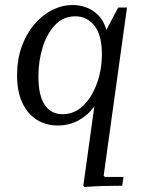

<svg xmlns="http://www.w3.org/2000/svg" viewBox="-20 -490 575 765"><path d="M48 -190Q48 -252 66 -303Q84 -354 115.5 -391.5Q147 -429 187 -449.5Q227 -470 270 -470Q297 -470 323.5 -460.5Q350 -451 371.5 -429.5Q393 -408 404 -371L451 -460H486L393 210L398 215H472L467 250Q428 250 392.5 251Q357 252 317 255L312 250L356 -67Q333 -33 295 -11.5Q257 10 210 10Q162 10 125.5 -13.5Q89 -37 68.5 -81.5Q48 -126 48 -190ZM133 -185Q133 -110 158 -72.5Q183 -35 229 -35Q277 -35 312 -69.5Q347 -104 366.5 -158.5Q386 -213 386 -274Q386 -351 356 -388Q326 -425 280 -425Q232 -425 199.5 -390.5Q167 -356 150 -301.5Q133 -247 133 -185Z"/></svg>

Font: Brygada 1918
Style: Italic
Weight: 400
Italic angle: -8°
Designer: Mateusz Machalski | Borys Kosmynka | Przemek Hoffer
Foundry: NIEPODLEGLA 2018
Version: Version 3.006